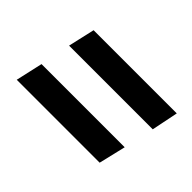

<svg xmlns="http://www.w3.org/2000/svg" viewBox="-54 -521 537 537"><g transform="rotate(45 214.5 -253.0)"><path d="M62 -299 80 -378H409L393 -299ZM26 -128 44 -208H373L354 -128Z"/></g></svg>

Font: Saira Ultra Condensed SemiBold
Style: Italic
Weight: 600
Width: 1
Italic angle: -12°
Designer: Hector Gatti with collaboration of the Omnibus-Type team
Foundry: Omnibus-Type
Version: Version 1.001; ttfautohint (v1.8)